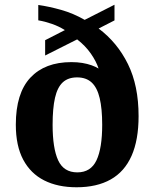

<svg xmlns="http://www.w3.org/2000/svg" viewBox="-20 -782 654 812"><path d="M303.8 10Q224.3 10 166.8 -19.1Q109.3 -48.2 78.1 -106.8Q46.9 -165.5 46.9 -254.8Q46.9 -387.7 108.4 -453.5Q169.9 -519.3 281.9 -519.3Q306.8 -519.3 328.2 -515.8Q349.7 -512.2 367.3 -505.9Q384.9 -499.6 396.9 -492.2Q386.9 -522.9 363.9 -555.8Q340.8 -588.7 306.3 -615.4L170.9 -547.3V-612L254.3 -654.7Q229.3 -670.6 199.8 -680.9Q170.4 -691.2 141.9 -696V-761Q187.3 -754.6 238.5 -740.2Q289.8 -725.8 338.1 -698L464.2 -762V-695.7L397.1 -661.4Q476.2 -602.2 521.1 -511Q566.1 -419.7 566.1 -291Q566.1 -190 536.4 -123Q506.7 -56 448.1 -23Q389.5 10 303.8 10ZM307 -53Q364 -53 388.1 -104.1Q412.2 -155.1 412.2 -254.2Q412.2 -322.2 401.6 -366.9Q391 -411.5 367.7 -433.1Q344.4 -454.7 306 -454.7Q268.2 -454.7 245.4 -433.7Q222.7 -412.6 212.6 -368.3Q202.5 -324 202.5 -254.2Q202.5 -155.1 225.9 -104.1Q249.4 -53 307 -53Z"/></svg>

Font: Noto Serif Hebrew
Style: Regular
Weight: 400
Designer: Monotype Design Team
Foundry: Monotype Imaging Inc.
Version: Version 2.003